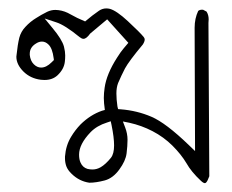

<svg xmlns="http://www.w3.org/2000/svg" viewBox="-20 -255 540 447"><path d="M75.7 -97.7Q66.4 -97.7 58.6 -105.5Q50.8 -113.3 49.3 -127Q49.3 -128.4 49.3 -129.9Q49.3 -145 64 -153.8Q70.8 -158.2 77.6 -158.2Q85.9 -158.2 92.8 -151.4Q102.1 -142.6 105 -119.1L105.5 -115.2Q101.6 -111.3 100.1 -109.9Q87.9 -97.7 75.7 -97.7ZM312.5 -151.4Q316.9 -158.2 316.9 -163.1Q316.9 -166 314.5 -168.9Q305.7 -179.7 277.8 -205.6Q251.5 -230 235.8 -234.4Q231.4 -235.4 227.5 -235.4Q218.3 -235.4 210.4 -230Q195.3 -219.7 178.2 -205.1Q158.2 -213.4 144.5 -221.4Q130.9 -229.5 116.2 -231.4Q112.3 -231.9 108.9 -231.9Q99.1 -231.9 89.8 -227.5Q75.2 -220.2 64 -212.9Q50.3 -204.6 39.1 -192.4Q28.8 -181.6 24.9 -167Q21 -150.9 18.6 -127.4Q18.1 -125.5 18.1 -123Q18.1 -105 34.4 -88.6Q50.8 -72.3 75.2 -69.3Q79.6 -68.8 83.5 -68.8Q102.1 -68.8 113.8 -79.6Q128.9 -93.8 130.9 -110.8Q131.8 -117.2 131.8 -126Q131.8 -134.8 128.9 -146.5Q124.5 -163.1 102.1 -189.9L84 -211.9L110.8 -203.1Q130.9 -196.8 165.5 -168.5Q170.4 -164.6 174.3 -164.6Q181.2 -164.6 189.9 -176.8L229.5 -210L278.8 -155.3Q266.1 -140.6 260.7 -133.1Q255.4 -125.5 252.4 -120.6Q228 -82.5 223.6 -50.8Q221.7 -38.1 221.7 -26.9Q221.7 -15.6 224.1 1L217.3 2.9Q190.4 12.2 167.5 34.7Q154.8 47.9 145.5 63.5Q133.3 83.5 131.3 109.4Q131.3 111.8 131.3 113.8Q131.3 123 134.3 131.8Q137.7 141.1 147 149.9Q164.6 167 188 170.4Q203.6 170.4 224.1 165Q243.2 159.7 257.8 139.6Q272.5 119.6 274.7 102.1Q276.9 84.5 276.9 70.3Q276.9 56.2 271.5 42L266.1 27.8L281.2 30.8Q309.6 37.1 335 50.3Q361.3 64 381.6 84.2Q401.9 104.5 414.1 125Q425.3 145 447.8 166Q453.6 171.4 457 171.4Q460 171.4 463.4 164.6Q465.3 160.6 467.3 155.3L465.3 -201.7Q465.8 -206.1 465.8 -210Q465.8 -220.2 460.9 -228L452.6 -232.4Q451.2 -232.4 450.2 -232.4Q444.8 -232.4 441.4 -229.5Q433.1 -211.9 433.1 -190.4L434.1 96.7L419.9 83Q366.2 31.2 332.5 16.8Q298.8 2.4 261.2 -0.5L254.9 -1L253.4 -7.3Q251 -23.4 251 -37.4Q251 -51.3 254.9 -61.5Q262.2 -78.6 271 -95.7Q280.3 -112.8 312.5 -151.4ZM214.4 134.3V133.8Q214.4 134.3 214.4 134.3ZM195.3 139.6Q189.9 139.6 183.6 138.2Q172.4 134.8 167.5 123.5Q164.1 116.2 164.1 105Q164.1 80.6 190.9 52.7Q205.6 37.6 229 30.3L237.8 27.3L239.7 36.1Q245.6 64.9 245.6 83.5Q245.6 103 238.3 112.3Q226.1 127.4 214.4 134.3Q205.1 139.6 195.3 139.6Z"/></svg>

Font: NaikaiFont
Style: Light
Weight: 300
Version: Version 1.89